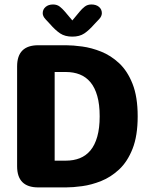

<svg xmlns="http://www.w3.org/2000/svg" viewBox="-20 -816 659 836"><path d="M267.5 -619Q297.5 -619 338 -613.5Q378.5 -608 420.5 -591.2Q462.5 -574.5 498.8 -540.8Q535 -507 557.2 -450.8Q579.5 -394.5 579.5 -309.5Q579.5 -224.5 557.2 -168.2Q535 -112 498.8 -78.2Q462.5 -44.5 420.5 -27.8Q378.5 -11 338 -5.5Q297.5 0 267.5 0H146.5Q54.5 0 54.5 -92V-527Q54.5 -619 146.5 -619ZM267 -116.5Q300.5 -116.5 327.5 -127.2Q354.5 -138 373.8 -161Q393 -184 403.5 -221Q414 -258 414 -309.5Q414 -361.5 403.5 -398.2Q393 -435 373.8 -458Q354.5 -481 327.5 -491.8Q300.5 -502.5 267 -502.5H218V-116.5ZM411.5 -732.5 391.5 -711.5Q368 -684.5 347.2 -670.5Q326.5 -656.5 295 -656.5Q263 -656.5 242 -670.5Q221 -684.5 197.5 -711.5L178 -732.5Q166 -745.5 166 -758.5Q166 -775 178.5 -785.8Q191 -796.5 211 -796.5Q228 -796.5 239.8 -787.5Q251.5 -778.5 262.5 -765.5L295 -727L326.5 -765Q337 -778 349 -787.2Q361 -796.5 378 -796.5Q398.5 -796.5 411 -786Q423.5 -775.5 423.5 -758.5Q423.5 -753 420.8 -746.2Q418 -739.5 411.5 -732.5Z"/></svg>

Font: Sono Monospace
Style: Bold
Weight: 700
Designer: Tyler Finck
Foundry: Tyler Finck
Version: Version 2.112